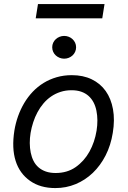

<svg xmlns="http://www.w3.org/2000/svg" viewBox="-20 -928 637 959"><path d="M51.8 -275.6Q57.9 -312.9 70.3 -347.7Q82.7 -382.5 101 -413.4Q119.3 -444.2 143.6 -469.8Q168 -495.4 197.8 -513.7Q227.6 -532 263 -542.3Q298.3 -552.6 338.8 -552.6Q395.2 -552.6 438.2 -531.8Q481.2 -511 508 -473.2Q534.8 -435.4 544.4 -382.3Q554 -329.2 543.3 -264.2Q533.4 -202.4 507.5 -151.6Q481.5 -100.9 443.7 -64.6Q405.9 -28.4 358.1 -8.5Q310.4 11.4 256.4 11.4Q181.1 11.4 130.3 -24.5Q78.1 -61.1 58.1 -124.3Q38 -187.5 51.8 -275.6ZM133.5 -165.5Q138.1 -142.8 147.7 -123.9Q157.3 -105.1 172.8 -91.8Q188.2 -78.5 209.3 -71.2Q230.5 -63.9 257.8 -63.9Q315.7 -63.9 358 -93.4Q400.9 -123.6 427 -171Q453.1 -218.4 462.4 -275.6Q470.9 -329.5 461.6 -375Q457 -398.1 447.1 -416.9Q437.1 -435.7 421.9 -449.2Q406.6 -462.7 385.7 -470Q364.7 -477.3 337.4 -477.3Q307.5 -477.3 282 -468.9Q256.4 -460.6 235.3 -446Q214.1 -431.5 197.1 -411.4Q180 -391.3 167.3 -367.5Q154.5 -343.8 146 -317.5Q137.4 -291.2 132.8 -264.2Q124.3 -211.6 133.5 -165.5ZM169.7 -907.7H502.1L490.8 -836.6H158.4ZM240.8 -691.8Q240.8 -704.2 245.6 -714.5Q250.4 -724.8 258.7 -732.4Q267 -740.1 277.9 -744.3Q288.7 -748.6 300.4 -748.6Q312.5 -748.6 323.3 -744.3Q334.2 -740.1 342.3 -732.4Q350.5 -724.8 355.3 -714.5Q360.1 -704.2 360.1 -691.8Q360.1 -679.7 355.3 -669.2Q350.5 -658.7 342.3 -651.1Q334.2 -643.5 323.3 -639.2Q312.5 -634.9 300.4 -634.9Q288.7 -634.9 277.9 -639.2Q267 -643.5 258.7 -651.1Q250.4 -658.7 245.6 -669.2Q240.8 -679.7 240.8 -691.8Z"/></svg>

Font: Inter P
Style: Italic
Weight: 400
Italic angle: -9.40001°
Designer: Rasmus Andersson
Foundry: rsms
Version: Version 3.018;git-588b23468